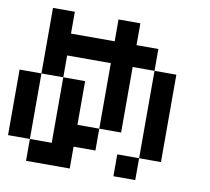

<svg xmlns="http://www.w3.org/2000/svg" viewBox="-92 -978 1183 1082"><g transform="rotate(10 500.0 -437.5)"><path d="M0 -125V-500H125V-125ZM250 -125V-500H375V-250H500V-125H375V0H125V-125ZM250 -625V-500H125V-875H250V-750H500V-875H625V-750H750V-625H625V-250H500V-625ZM750 -125V0H625V-125ZM750 -625H875V-125H750Z"/></g></svg>

Font: Galmuri7 Regular
Style: Regular
Weight: 400
Designer: Lee Minseo (quiple)
Version: Version 2.399;hotconv 1.1.1;makeotfexe 2.6.0 DEVELOPMENT